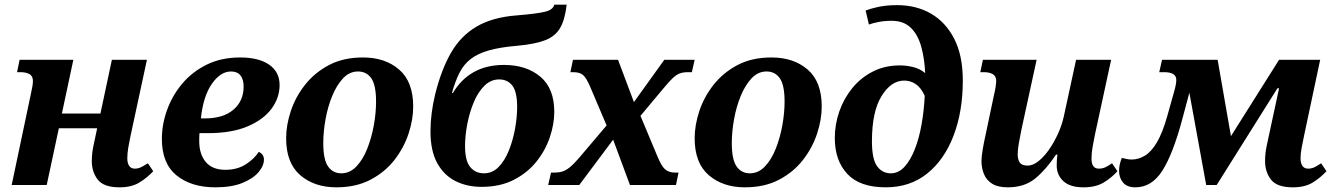

<svg xmlns="http://www.w3.org/2000/svg" viewBox="-20 -792 5711 822"><path d="M492 10Q424 10 398.5 -23Q373 -56 373 -103Q373 -138 382 -177L396 -243H232L180 0H30L112 -389Q121 -428 121 -445Q121 -466 106.5 -474.5Q92 -483 68 -483H53L64 -536H294L245 -306H410L459 -536H609L539 -211Q533 -183 529 -159Q525 -135 525 -114Q525 -94 533 -82Q541 -70 557 -70Q571 -70 583.5 -76Q596 -82 613 -93L636 -59Q610 -31 576.5 -10.5Q543 10 492 10Z M902 10Q799 10 736 -41Q673 -92 673 -197Q673 -259 695 -320.5Q717 -382 759.5 -433Q802 -484 864.5 -515Q927 -546 1008 -546Q1088 -546 1132.5 -515Q1177 -484 1177 -428Q1177 -373 1142 -326Q1107 -279 1039 -250.5Q971 -222 871 -222H834Q833 -212 833 -203.5Q833 -195 833 -187Q833 -132 861 -98.5Q889 -65 945 -65Q995 -65 1031.5 -88Q1068 -111 1088 -142Q1110 -131 1110 -109Q1110 -82 1086.5 -54.5Q1063 -27 1017 -8.5Q971 10 902 10ZM840 -285H856Q936 -285 979.5 -322.5Q1023 -360 1023 -421Q1023 -452 1009.5 -469Q996 -486 969 -486Q924 -486 887 -433Q850 -380 840 -285Z M1420 10Q1326 10 1265.5 -42Q1205 -94 1205 -200Q1205 -256 1225 -316.5Q1245 -377 1286 -429Q1327 -481 1388.5 -513.5Q1450 -546 1534 -546Q1629 -546 1689 -494Q1749 -442 1749 -336Q1749 -280 1729 -219.5Q1709 -159 1668.5 -107Q1628 -55 1566 -22.5Q1504 10 1420 10ZM1441 -50Q1478 -50 1506 -79.5Q1534 -109 1552.5 -156Q1571 -203 1580.5 -256Q1590 -309 1590 -357Q1590 -428 1569.5 -457Q1549 -486 1513 -486Q1476 -486 1448.5 -456.5Q1421 -427 1402 -380.5Q1383 -334 1373.5 -280.5Q1364 -227 1364 -179Q1364 -109 1384.5 -79.5Q1405 -50 1441 -50Z M2042 8Q1979 8 1929.5 -17Q1880 -42 1851.5 -94.5Q1823 -147 1823 -229Q1823 -305 1843 -388Q1869 -493 1910.5 -565.5Q1952 -638 2020 -678Q2088 -718 2191 -726Q2277 -733 2312.5 -741.5Q2348 -750 2353 -772H2406Q2399 -709 2378.5 -673Q2358 -637 2314.5 -620Q2271 -603 2194 -596Q2122 -590 2074 -576.5Q2026 -563 1996 -540Q1966 -517 1947.5 -481Q1929 -445 1915 -394H1919Q1954 -453 2008.5 -483.5Q2063 -514 2138 -514Q2233 -514 2293 -464Q2353 -414 2353 -313Q2353 -261 2334 -204.5Q2315 -148 2276.5 -100Q2238 -52 2179.5 -22Q2121 8 2042 8ZM2052 -50Q2088 -50 2114.5 -77Q2141 -104 2158.5 -147.5Q2176 -191 2185 -240.5Q2194 -290 2194 -334Q2194 -399 2173.5 -425.5Q2153 -452 2117 -452Q2081 -452 2053.5 -424.5Q2026 -397 2008 -353.5Q1990 -310 1980.5 -260.5Q1971 -211 1971 -166Q1971 -104 1993 -77Q2015 -50 2052 -50Z M2327 0 2339 -53H2352Q2372 -53 2387 -57.5Q2402 -62 2419 -75.5Q2436 -89 2460 -117L2577 -255L2506 -422Q2490 -459 2476 -471Q2462 -483 2434 -483H2422L2433 -536H2626L2694 -355L2824 -536H2954L2942 -483H2924Q2905 -483 2890 -477.5Q2875 -472 2859 -456.5Q2843 -441 2819 -412L2722 -296L2794 -124Q2811 -82 2827 -67.5Q2843 -53 2871 -53H2885L2874 0H2677L2605 -194L2460 0Z M3169 10Q3075 10 3014.5 -42Q2954 -94 2954 -200Q2954 -256 2974 -316.5Q2994 -377 3035 -429Q3076 -481 3137.5 -513.5Q3199 -546 3283 -546Q3378 -546 3438 -494Q3498 -442 3498 -336Q3498 -280 3478 -219.5Q3458 -159 3417.5 -107Q3377 -55 3315 -22.5Q3253 10 3169 10ZM3190 -50Q3227 -50 3255 -79.5Q3283 -109 3301.5 -156Q3320 -203 3329.5 -256Q3339 -309 3339 -357Q3339 -428 3318.5 -457Q3298 -486 3262 -486Q3225 -486 3197.5 -456.5Q3170 -427 3151 -380.5Q3132 -334 3122.5 -280.5Q3113 -227 3113 -179Q3113 -109 3133.5 -79.5Q3154 -50 3190 -50Z M3772 10Q3661 10 3607.5 -47.5Q3554 -105 3554 -201Q3554 -260 3573.5 -315.5Q3593 -371 3629.5 -415.5Q3666 -460 3717.5 -486Q3769 -512 3832 -512Q3860 -512 3889 -505Q3918 -498 3941 -479Q3938 -543 3923.5 -594Q3909 -645 3878.5 -674Q3848 -703 3797 -703Q3768 -703 3742 -698Q3716 -693 3700 -687L3686 -747Q3706 -755 3740.5 -762.5Q3775 -770 3821 -770Q3903 -770 3966 -733.5Q4029 -697 4065.5 -625.5Q4102 -554 4102 -447Q4102 -315 4062.5 -211.5Q4023 -108 3949.5 -49Q3876 10 3772 10ZM3794 -50Q3827 -50 3852.5 -78Q3878 -106 3896.5 -153Q3915 -200 3925.5 -259.5Q3936 -319 3939 -382Q3923 -417 3900.5 -432Q3878 -447 3851 -447Q3795 -447 3754 -380.5Q3713 -314 3713 -187Q3713 -111 3735 -80.5Q3757 -50 3794 -50Z M4295 10Q4252 10 4227.5 -5.5Q4203 -21 4192.5 -47Q4182 -73 4182 -102Q4182 -121 4187 -151Q4192 -181 4199 -212L4235 -383Q4240 -403 4242.5 -420.5Q4245 -438 4245 -445Q4245 -466 4230.5 -474.5Q4216 -483 4192 -483H4177L4188 -536H4418L4353 -237Q4347 -209 4342 -179.5Q4337 -150 4337 -131Q4337 -109 4346 -96Q4355 -83 4380 -83Q4402 -83 4426 -102Q4450 -121 4471.5 -152Q4493 -183 4510 -220.5Q4527 -258 4535 -296L4587 -536H4737L4668 -217Q4663 -193 4658 -165Q4653 -137 4653 -113Q4653 -70 4684 -70Q4700 -70 4712.5 -76Q4725 -82 4741 -93L4764 -59Q4739 -31 4705 -10.5Q4671 10 4619 10Q4561 10 4532.5 -16.5Q4504 -43 4504 -84Q4504 -108 4507 -130H4501Q4460 -68 4413.5 -29Q4367 10 4295 10Z M4841 10Q4805 10 4788 -10.5Q4771 -31 4771 -60Q4771 -88 4783 -116Q4794 -113 4804.5 -111Q4815 -109 4825 -109Q4854 -109 4881.5 -125.5Q4909 -142 4933 -182.5Q4957 -223 4977 -294L5006 -397Q5016 -431 5016 -450Q5016 -483 4964 -483H4943L4955 -536H5193L5250 -209L5456 -536H5632L5563 -211Q5557 -183 5552.5 -158.5Q5548 -134 5548 -114Q5548 -94 5556 -82Q5564 -70 5580 -70Q5595 -70 5607.5 -76Q5620 -82 5636 -93L5659 -59Q5633 -31 5600 -10.5Q5567 10 5515 10Q5447 10 5421.5 -23Q5396 -56 5396 -103Q5396 -138 5405 -177L5456 -414H5449L5189 0H5144L5072 -395L5042 -283Q5002 -133 4956.5 -61.5Q4911 10 4841 10Z"/></svg>

Font: Noto Serif
Style: Bold Italic
Weight: 700
Italic angle: -12°
Designer: Monotype Design Team
Foundry: Monotype Imaging Inc.
Version: Version 2.013